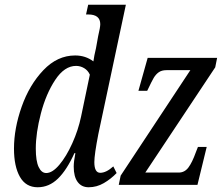

<svg xmlns="http://www.w3.org/2000/svg" viewBox="-20 -780 940 810"><path d="M39 -153Q39 -238 71.5 -330Q104 -422 163 -484Q222 -546 297 -546Q341 -546 374 -521Q377 -544 385 -577L394 -627Q403 -665 403 -678Q403 -719 352 -719H343L352 -760H511L395 -215Q378 -128 378 -96Q378 -51 403 -51Q428 -51 458 -78L472 -50Q448 -25 418 -7.5Q388 10 354 10Q324 10 307.5 -12.5Q291 -35 291 -77Q291 -98 298 -134H294Q262 -63 224.5 -26.5Q187 10 139 10Q89 10 64 -34Q39 -78 39 -153ZM322 -288 359 -465Q351 -483 335 -492.5Q319 -502 301 -502Q252 -502 213 -443Q174 -384 152.5 -301.5Q131 -219 131 -153Q131 -101 143 -75.5Q155 -50 175 -50Q201 -50 230.5 -85Q260 -120 285 -175.5Q310 -231 322 -288ZM489 -39 783 -484H682Q662 -484 649.5 -475Q637 -466 628.5 -451.5Q620 -437 603 -401L601 -397H564L603 -536H896L888 -496L593 -52H734Q759 -52 775 -73.5Q791 -95 806 -137L815 -160H852L813 0H481Z"/></svg>

Font: Noto Serif Cond
Style: Italic
Weight: 400
Width: 3
Italic angle: -12°
Designer: Monotype Design Team
Foundry: Monotype Imaging Inc.
Version: Version 1.001